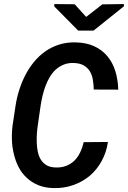

<svg xmlns="http://www.w3.org/2000/svg" viewBox="-20 -934 642 964"><path d="M522 -221.2 399.9 -220.2Q394 -192.4 382.3 -168.5Q370.6 -144.5 353.5 -127.4Q335.9 -110.4 312 -101.1Q288.1 -91.8 257.3 -93.3Q230.5 -94.2 212.9 -105Q195.3 -115.7 184.6 -133.3Q174.3 -150.4 169.7 -172.6Q165 -194.8 164.6 -218.3Q163.6 -241.2 165.3 -264.2Q167 -287.1 169.9 -306.2L184.1 -404.3Q187.5 -427.2 193.4 -452.1Q199.2 -477.1 208 -501Q216.8 -524.9 229.5 -546.6Q242.2 -568.4 259.8 -584.5Q276.9 -600.1 299.3 -609.4Q321.8 -618.7 350.6 -617.7Q380.9 -616.7 400.1 -605.7Q419.4 -594.7 430.7 -576.7Q441.9 -558.6 446 -534.7Q450.2 -510.7 450.7 -484.4L573.7 -483.9Q572.3 -534.7 558.8 -577.6Q545.4 -620.6 519 -651.9Q492.7 -683.6 452.9 -701.9Q413.1 -720.2 359.4 -721.2Q314.5 -722.2 276.4 -710Q238.3 -697.8 207 -675.8Q175.3 -653.3 150.4 -622.8Q125.5 -592.3 107.4 -557.1Q88.9 -521.5 76.4 -481.9Q64 -442.4 58.1 -403.3L43.5 -306.6Q38.6 -269.5 39.8 -231.9Q41 -194.3 49.8 -159.7Q58.1 -124.5 74 -94Q89.8 -63.5 114.7 -41Q138.7 -18.1 172.1 -4.4Q205.6 9.3 248.5 10.3Q301.8 11.7 348.4 -4.9Q395 -21.5 431.2 -51.8Q466.8 -82.5 490.5 -125.7Q514.2 -168.9 522 -221.2ZM412.6 -849.1 355 -912.6 252.9 -913.6 252.4 -901.9 372.6 -780.3H449.7L602.1 -902.3V-913.6L493.7 -912.1Z"/></svg>

Font: Roboto Mono SemiBold
Style: Italic
Weight: 600
Italic angle: -10°
Monospace: yes
Designer: Google
Version: Version 3.000